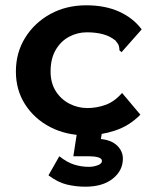

<svg xmlns="http://www.w3.org/2000/svg" viewBox="-20 -499 590 725"><path d="M305 12Q230 12 170 -19Q110 -50 75 -104.5Q40 -159 40 -229Q40 -300 75 -356.5Q110 -413 170 -446Q230 -479 306 -479Q377 -479 430 -455Q483 -431 515 -388L446 -310L439 -302L431 -309Q431 -317 429 -325Q427 -333 416 -346Q395 -363 368 -370Q341 -377 308 -377Q272 -377 240.5 -360Q209 -343 190 -310Q171 -277 171 -229Q171 -186 190.5 -155Q210 -124 242 -107.5Q274 -91 310 -91Q345 -91 378.5 -103Q412 -115 441 -148L510 -66Q469 -24 414.5 -6Q360 12 305 12ZM302 206Q267 206 233 198Q199 190 163 163L204 91Q233 114 260 122.5Q287 131 316 131Q333 131 349 125Q365 119 365 109Q365 99 350.5 95Q336 91 315 91H257L271 0H365L361 26Q401 30 422.5 51Q444 72 444 100Q444 145 406 175.5Q368 206 302 206Z"/></svg>

Font: Inconsolata SemiExpanded ExtraBold
Style: Regular
Weight: 800
Width: 6
Monospace: yes
Designer: Raph Levien, Cyreal, Brenton Simpson
Foundry: Raph Levien, Cyreal, Google
Version: Version 3.001; ttfautohint (v1.8.2.53-6de2)